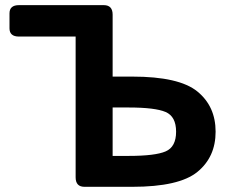

<svg xmlns="http://www.w3.org/2000/svg" viewBox="-20 -720 893 740"><path d="M53.2 -579.1Q16.6 -579.1 16.6 -610.8V-668.5Q16.6 -700.2 53.2 -700.2H379.9Q414.1 -700.2 414.1 -663.6V-424.8H489.7Q670.4 -424.8 740.7 -367.4Q811 -310.1 811 -212.4Q811 -114.7 740.7 -57.4Q670.4 0 489.7 0H305.7Q271.5 0 271.5 -36.6V-579.1ZM414.1 -119.1H475.6Q578.1 -119.1 618.4 -136.5Q658.7 -153.8 658.7 -212.4Q658.7 -271 618.4 -288.3Q578.1 -305.7 475.6 -305.7H414.1Z"/></svg>

Font: Istok Web
Style: Bold
Weight: 700
Designer: Andrey V. Panov
Foundry: Andrey V. Panov
Version: Version 1.0.2g